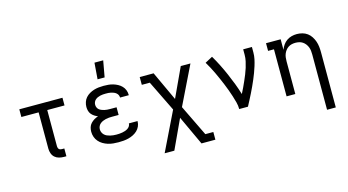

<svg xmlns="http://www.w3.org/2000/svg" viewBox="-99 -1151 3198 1762"><g transform="rotate(-15 1500.0 -270.0)"><path d="M401 8H378Q355 8 332 2Q309 -4 292 -19Q275 -34 267 -56.5Q259 -79 259 -102V-447H95V-520H505V-447H341V-102Q341 -95 343.5 -87.5Q346 -80 351 -75Q356 -70 363.5 -68Q371 -66 378 -66H401Z M897 8Q872 8 846.5 5.5Q821 3 797 -4.5Q773 -12 751 -25Q729 -38 712.5 -57Q696 -76 687.5 -100Q679 -124 679 -150Q679 -171 685 -191.5Q691 -212 705.5 -227.5Q720 -243 738 -254Q756 -265 776 -271Q759 -278 743.5 -288Q728 -298 716.5 -312Q705 -326 700 -344Q695 -362 695 -381Q695 -404 702.5 -427Q710 -450 725.5 -467.5Q741 -485 761.5 -497Q782 -509 804.5 -516Q827 -523 850.5 -525.5Q874 -528 897 -528Q920 -528 942.5 -526Q965 -524 987 -517.5Q1009 -511 1029.5 -500Q1050 -489 1066 -472.5Q1082 -456 1090.5 -434.5Q1099 -413 1099 -390V-385H1016V-387Q1016 -400 1010 -411Q1004 -422 994 -430Q984 -438 972 -442.5Q960 -447 947.5 -450Q935 -453 922.5 -453.5Q910 -454 897 -454Q884 -454 871 -453Q858 -452 845 -449Q832 -446 820 -440.5Q808 -435 798 -426Q788 -417 783 -405Q778 -393 778 -379Q778 -366 783.5 -353.5Q789 -341 799 -333Q809 -325 821.5 -320Q834 -315 847 -312Q860 -309 873.5 -308Q887 -307 900 -307H962V-234H900Q885 -234 870 -233Q855 -232 840 -228.5Q825 -225 811 -219Q797 -213 785.5 -203.5Q774 -194 767.5 -180Q761 -166 761 -151Q761 -136 767 -122Q773 -108 784 -97.5Q795 -87 809 -81Q823 -75 837.5 -71.5Q852 -68 867 -66.5Q882 -65 897 -65Q911 -65 925 -66Q939 -67 953 -69.5Q967 -72 980 -76.5Q993 -81 1005 -88.5Q1017 -96 1025 -108.5Q1033 -121 1033 -135H1115V-132Q1115 -108 1105 -85.5Q1095 -63 1077.5 -46.5Q1060 -30 1038 -19Q1016 -8 992.5 -2Q969 4 945 6Q921 8 897 8ZM860 -600 872 -755H955L927 -600Z M1279 215 1458 -153 1315 -446H1239V-520H1371L1500 -242L1629 -520H1721L1542 -153L1685 142H1761V215H1629L1500 -63L1371 215Z M2045 0Q2045 -33 2036.5 -65Q2028 -97 2018 -128.5Q2008 -160 1996.5 -191Q1985 -222 1972.5 -252.5Q1960 -283 1946.5 -313.5Q1933 -344 1919 -374Q1905 -404 1889.5 -433Q1874 -462 1857 -490L1928 -528Q1956 -481 1980.5 -432Q2005 -383 2027 -332.5Q2049 -282 2068.5 -231Q2088 -180 2104 -127Q2118 -154 2131 -181.5Q2144 -209 2156 -236.5Q2168 -264 2179.5 -292Q2191 -320 2200 -349Q2209 -378 2215.5 -408Q2222 -438 2222 -468V-520H2305V-468Q2305 -436 2298.5 -405.5Q2292 -375 2282.5 -344.5Q2273 -314 2262 -284.5Q2251 -255 2238.5 -226Q2226 -197 2213 -168.5Q2200 -140 2186 -112Q2172 -84 2157.5 -56Q2143 -28 2128 0Z M2822 215V-310Q2822 -328 2820 -346Q2818 -364 2811.5 -380.5Q2805 -397 2794 -411.5Q2783 -426 2768 -436Q2753 -446 2735.5 -450Q2718 -454 2700 -454Q2682 -454 2664.5 -450Q2647 -446 2632 -436Q2617 -426 2606 -411.5Q2595 -397 2588.5 -380.5Q2582 -364 2580 -346Q2578 -328 2578 -310V0H2495V-447H2439V-520H2578V-420Q2587 -444 2601.5 -465Q2616 -486 2637 -500.5Q2658 -515 2682.5 -521.5Q2707 -528 2733 -528Q2759 -528 2785 -521Q2811 -514 2832 -498.5Q2853 -483 2867.5 -460.5Q2882 -438 2890.5 -413.5Q2899 -389 2902 -362.5Q2905 -336 2905 -310V215Z"/></g></svg>

Font: Iosevka Etoile
Style: Regular
Weight: 400
Designer: Belleve Invis
Foundry: Belleve Invis
Version: Version 33.2.4